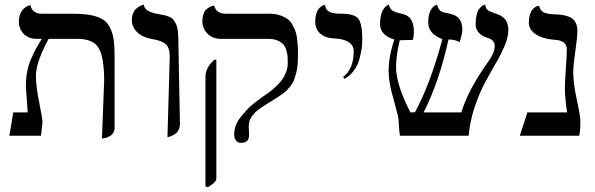

<svg xmlns="http://www.w3.org/2000/svg" viewBox="-20 -579 2539 819"><path d="M415 11.7 424.3 -234.4Q424.3 -335.9 400.6 -374.5Q377 -413.1 312 -413.1H187.5Q166 -375 149.7 -332.3Q133.3 -289.6 133.3 -255.9Q133.3 -210 147.2 -142.1Q161.1 -74.2 161.1 -57.6L154.8 0H20L36.6 -99.6H98.1Q90.3 -211.9 90.3 -212.4Q90.3 -243.7 95.7 -272.2Q101.1 -300.8 112.1 -326.4Q123 -352.1 132.8 -370.1Q142.6 -388.2 158.2 -413.1H137.2Q102.5 -413.1 81.5 -434.1Q60.5 -455.1 60.5 -486.8Q60.5 -504.4 65.7 -518.1Q70.8 -531.7 77.9 -538.8Q85 -545.9 92 -550.3Q99.1 -554.7 104.5 -555.7L109.4 -557.1Q118.2 -520.5 158.2 -520.5H284.2Q321.8 -520.5 348.6 -517.3Q375.5 -514.2 397 -506.3Q418.5 -498.5 431.4 -486.1Q444.3 -473.6 453.1 -453.1Q461.9 -432.6 465.3 -406.5Q468.8 -380.4 468.8 -343.8V-33.2Q468.8 -21.5 463.1 -12.5Q457.5 -3.4 449.7 1Q441.9 5.4 434.1 8.1Q426.3 10.7 420.9 11.2Z M694.3 5.9 704.1 -336.4Q704.1 -376 686.5 -391.1Q668.9 -406.2 626 -413.1Q588.4 -419.4 565.4 -441.4Q542.5 -463.4 542.5 -494.1Q542.5 -509.8 547.6 -522.2Q552.7 -534.7 560.3 -541.3Q567.9 -547.9 575.4 -552.2Q583 -556.6 588.4 -557.6L593.3 -559.1Q594.7 -548.8 601.1 -541.3Q607.4 -533.7 618.4 -529.3Q629.4 -524.9 636.5 -522.9Q643.6 -521 655.3 -519Q672.9 -516.1 681.2 -514.2Q689.5 -512.2 701.4 -507.6Q713.4 -502.9 719 -495.8Q724.6 -488.8 730.5 -477.1Q736.3 -465.3 738.5 -447.8Q740.7 -430.2 740.7 -406.2L747.6 -51.3Q747.6 -37.1 742.2 -25.9Q736.8 -14.6 729 -9Q721.2 -3.4 713.1 0.2Q705.1 3.9 699.7 4.9Z M866.7 219.7 856.4 215.8V-251Q856.4 -291 894.5 -324.2H902.8V183.6Q902.8 198.2 866.7 219.7ZM1041 -38.1Q1041 -35.6 1041.7 -23.4Q1042.5 -11.2 1042.5 -3.4Q1042.5 30.3 1008.8 30.3Q979 30.3 979 -7.8Q979 -26.4 986.3 -45.2Q993.7 -64 1008.3 -81.8Q1022.9 -99.6 1035.6 -113.3Q1048.3 -127 1068.6 -142.3Q1088.9 -157.7 1096.9 -163.6Q1105 -169.4 1120.6 -180.2Q1128.9 -185.5 1140.1 -194.8Q1151.4 -204.1 1168.2 -221.2Q1185.1 -238.3 1196.3 -262Q1207.5 -285.6 1207.5 -309.6Q1207.5 -326.7 1206.8 -337.6Q1206.1 -348.6 1201.4 -364.5Q1196.8 -380.4 1188.5 -389.6Q1180.2 -398.9 1164.1 -406Q1147.9 -413.1 1125 -413.1H922.4Q887.7 -413.1 865.5 -435.1Q843.3 -457 843.3 -488.3Q843.3 -506.8 848.4 -520.3Q853.5 -533.7 861.1 -540Q868.7 -546.4 876.2 -550Q883.8 -553.7 889.2 -554.2L894 -554.7Q901.9 -520.5 942.9 -520.5H1129.4Q1154.3 -520.5 1173.8 -513.9Q1193.4 -507.3 1206.1 -498Q1218.8 -488.8 1227.8 -472.7Q1236.8 -456.5 1241.2 -443.1Q1245.6 -429.7 1247.8 -409.2Q1250 -388.7 1250.5 -376.2Q1251 -363.8 1251 -344.2Q1251 -320.8 1249.3 -301.3Q1247.6 -281.7 1242.9 -265.6Q1238.3 -249.5 1234.1 -237.5Q1230 -225.6 1220.7 -214.1Q1211.4 -202.6 1205.1 -195.6Q1198.7 -188.5 1185.3 -178.7Q1171.9 -168.9 1163.6 -163.8Q1155.3 -158.7 1138.2 -147.9Q1119.1 -136.2 1110.4 -130.6Q1101.6 -125 1087.6 -115.2Q1073.7 -105.5 1067.4 -98.4Q1061 -91.3 1053.7 -81.5Q1046.4 -71.8 1043.7 -61Q1041 -50.3 1041 -38.1Z M1449.2 -242.7 1443.4 -250.5Q1488.8 -284.2 1488.8 -360.8Q1488.8 -385.3 1467.5 -399.2Q1446.3 -413.1 1409.7 -414.6Q1369.1 -416 1346.9 -435.1Q1324.7 -454.1 1324.7 -486.8Q1324.7 -505.9 1329.1 -520Q1333.5 -534.2 1339.4 -541.3Q1345.2 -548.3 1351.3 -552.5Q1357.4 -556.6 1361.8 -557.6L1366.2 -558.6Q1368.2 -545.4 1374.8 -537.1Q1381.3 -528.8 1393.1 -525.4Q1404.8 -522 1413.3 -521.2Q1421.9 -520.5 1437 -520.5Q1490.7 -520.5 1508.1 -499.5Q1525.4 -478.5 1525.4 -410.6Q1525.4 -391.1 1522.5 -370.8Q1519.5 -350.6 1512.5 -325Q1505.4 -299.3 1489 -277.1Q1472.7 -254.9 1449.2 -242.7Z M2148.4 -451.7Q2148.4 -421.4 2132.8 -384.3Q2117.2 -347.2 2094 -307.4Q2070.8 -267.6 2047.1 -223.4Q2023.4 -179.2 2003.9 -120.1Q1984.4 -61 1979 0H1686Q1683.1 -16.1 1681.6 -44.7Q1680.2 -73.2 1677.2 -85.9Q1671.9 -106.9 1662.8 -140.4Q1653.8 -173.8 1649.4 -190.7Q1645 -207.5 1641.4 -231.4Q1637.7 -255.4 1637.7 -276.4Q1637.7 -337.9 1662.1 -410.2Q1601.1 -428.7 1601.1 -476.6Q1601.1 -497.1 1605 -513.2Q1608.9 -529.3 1614.3 -537.6Q1619.6 -545.9 1625.2 -551Q1630.9 -556.2 1634.8 -557.6L1638.7 -559.1Q1643.6 -541 1654.3 -533.7Q1665 -526.4 1696.8 -519.5Q1745.6 -509.3 1745.6 -443.8Q1745.6 -424.8 1740.7 -408.7Q1725.6 -408.7 1709 -408Q1692.4 -407.2 1685.1 -407.2Q1669.4 -341.8 1669.4 -292.5Q1669.4 -219.2 1730.5 -99.6L1750 -100.1Q1814.5 -217.8 1867.2 -412.1Q1806.6 -434.6 1806.6 -483.4Q1806.6 -502.9 1810.5 -518.1Q1814.5 -533.2 1820.1 -540.5Q1825.7 -547.9 1831.3 -552.5Q1836.9 -557.1 1840.8 -558.1L1844.7 -559.1Q1846.2 -551.3 1849.4 -545.2Q1852.5 -539.1 1855.2 -535.9Q1857.9 -532.7 1863 -530Q1868.2 -527.3 1871.1 -526.6Q1874 -525.9 1880.1 -524.7Q1886.2 -523.4 1888.2 -522.9Q1889.2 -522.9 1896 -521.2Q1902.8 -519.5 1904.5 -518.8Q1906.2 -518.1 1912.8 -516.1Q1919.4 -514.2 1921.6 -512.5Q1923.8 -510.7 1929.2 -507.6Q1934.6 -504.4 1937 -501Q1939.5 -497.6 1942.9 -492.4Q1946.3 -487.3 1948 -481.7Q1949.7 -476.1 1950.9 -468.5Q1952.1 -460.9 1952.1 -452.1Q1952.1 -442.4 1948 -424.8Q1943.8 -407.2 1939.9 -398.9Q1922.9 -410.6 1893.1 -410.6Q1854.5 -233.4 1787.1 -99.6H1947.8Q1977.5 -197.3 2064.5 -318.8Q2090.3 -355 2090.3 -381.8Q2090.3 -387.7 2089.1 -392.6Q2087.9 -397.5 2085.2 -401.1Q2082.5 -404.8 2080.1 -407.2Q2077.6 -409.7 2073.7 -411.6Q2069.8 -413.6 2067.9 -414.6Q2065.9 -415.5 2062 -416.7Q2058.1 -418 2057.6 -418Q2008.8 -435.1 2008.8 -475.6Q2008.8 -498 2012.9 -514.9Q2017.1 -531.7 2023.2 -539.8Q2029.3 -547.9 2035.4 -552.7Q2041.5 -557.6 2045.9 -558.6L2049.8 -559.1Q2050.8 -551.3 2053.2 -545.4Q2055.7 -539.6 2061.3 -535.6Q2066.9 -531.7 2068.8 -530.5Q2070.8 -529.3 2080.1 -526.4L2088.9 -522.9Q2089.4 -522.9 2095.5 -520.8Q2101.6 -518.6 2104.5 -517.6Q2107.4 -516.6 2114 -513.2Q2120.6 -509.8 2124.5 -506.6Q2128.4 -503.4 2133.5 -497.8Q2138.7 -492.2 2141.4 -486.1Q2144 -480 2146.2 -470.9Q2148.4 -461.9 2148.4 -451.7Z M2425.3 -272.5Q2425.3 -222.7 2440.4 -153.6Q2455.6 -84.5 2455.6 -63Q2455.6 -19.5 2450.7 0H2197.3L2229.5 -99.6H2398.9Q2393.6 -130.9 2390.1 -181.2Q2389.6 -188.5 2389.6 -204.1Q2389.6 -230.5 2393.8 -287.8Q2397.9 -345.2 2397.9 -369.1Q2397.9 -387.2 2385.3 -397.2Q2372.6 -407.2 2351.6 -408.7Q2297.9 -412.1 2266.8 -431.9Q2235.8 -451.7 2235.8 -482.4Q2235.8 -502.4 2240.5 -517.1Q2245.1 -531.7 2251.5 -538.6Q2257.8 -545.4 2264.2 -549.3Q2270.5 -553.2 2274.9 -553.7L2279.8 -554.2Q2282.2 -542 2288.8 -534.4Q2295.4 -526.9 2307.1 -523.4Q2318.8 -520 2327.1 -519Q2335.4 -518.1 2350.1 -517.6Q2366.2 -517.1 2377.7 -515.4Q2389.2 -513.7 2402.3 -509.3Q2415.5 -504.9 2423.8 -497.8Q2432.1 -490.7 2437.5 -478Q2442.9 -465.3 2442.9 -448.2Q2442.9 -419.9 2434.1 -360.4Q2425.3 -300.8 2425.3 -272.5Z"/></svg>

Font: Libertinage
Style: l
Weight: 400
Designer: OSP
Foundry: OSP
Version: Version 1.0; 2008; OFL relea